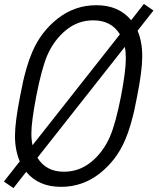

<svg xmlns="http://www.w3.org/2000/svg" viewBox="-33 -954 812 991"><path d="M160.2 -140Q204.4 -67.7 296.9 -67.7Q376.3 -67.7 438.2 -118.5Q500 -169.3 534.5 -248.7Q564.5 -318.4 591.8 -458.3Q616.5 -588.5 616.5 -651Q616.5 -686.8 611.3 -712.2ZM677.1 -795.6Q701.2 -738.9 701.2 -664.1Q701.2 -589.8 675.1 -458.3Q665.4 -408.2 659.5 -381.5Q653.6 -354.8 641 -310.9Q628.3 -266.9 612.6 -231.1Q567.7 -125.7 480.1 -57.6Q392.6 10.4 281.9 10.4Q166 10.4 102.2 -67.1L36.5 16.9L-13 -16.9L69 -121.1Q44.3 -179 44.3 -252.6Q44.3 -323.6 71 -458.3Q80.7 -508.5 86.6 -535.2Q92.4 -561.8 105.1 -605.8Q117.8 -649.7 133.5 -685.5Q178.4 -791 266 -859Q353.5 -927.1 464.2 -927.1Q580.1 -927.1 643.9 -849.6L709.6 -933.6L759.1 -899.7ZM448.6 -849Q369.1 -849 307.3 -798.2Q245.4 -747.4 210.9 -668Q182.3 -600.9 154.3 -458.3Q128.9 -324.9 128.9 -265.6Q128.9 -232.4 134.8 -204.4L585.9 -776.7Q541.7 -849 448.6 -849Z"/></svg>

Font: TypoPRO Monoid
Style: Italic
Weight: 400
Width: 4
Italic angle: -11°
Monospace: yes
Version: Version 0.61